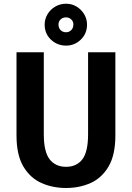

<svg xmlns="http://www.w3.org/2000/svg" viewBox="-20 -974 690 1006"><path d="M326 11Q256 11 197 -15.2Q138 -41.5 102.2 -102Q66.5 -162.5 66.5 -264V-700H209.5V-270.5Q209.5 -178.5 240.2 -139.2Q271 -100 326 -100Q381.5 -100 411.5 -139.2Q441.5 -178.5 441.5 -270.5V-700H584.5V-264Q584.5 -162.5 549 -102Q513.5 -41.5 455 -15.2Q396.5 11 326 11ZM326.5 -735Q280 -735 247 -766.2Q214 -797.5 214 -845Q214 -875 229.2 -900Q244.5 -925 270 -939.8Q295.5 -954.5 326.5 -954.5Q356 -954.5 380.8 -939.8Q405.5 -925 420.8 -900Q436 -875 436 -845Q436 -797.5 403.2 -766.2Q370.5 -735 326.5 -735ZM326.5 -805Q342 -805 353.2 -816.2Q364.5 -827.5 364.5 -846Q364.5 -861.5 353.2 -872.2Q342 -883 326.5 -883Q308.5 -883 297.5 -872.2Q286.5 -861.5 286.5 -846Q286.5 -827.5 297.5 -816.2Q308.5 -805 326.5 -805Z"/></svg>

Font: Trispace SemiBold
Style: Regular
Weight: 600
Designer: Tyler Finck
Foundry: Etcetera Type Company
Version: Version 1.210; ttfautohint (v1.8.3)